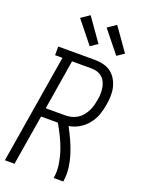

<svg xmlns="http://www.w3.org/2000/svg" viewBox="-178 -1051 830 1128"><g transform="rotate(20 237.5 -486.5)"><path d="M3 0 115 -681H69V-735H298Q326 -735 352.5 -728.5Q379 -722 399.5 -706.5Q420 -691 433.5 -668Q447 -645 453 -619Q459 -593 458 -565Q457 -537 452 -509Q447 -477 435.5 -445Q424 -413 402 -385.5Q380 -358 349.5 -340Q319 -322 286 -317Q305 -281 322 -244Q339 -207 351.5 -167.5Q364 -128 369.5 -86Q375 -44 368 0H308Q315 -44 308.5 -86Q302 -128 289 -167Q276 -206 258 -242.5Q240 -279 220 -314H115L63 0ZM124 -369H247Q265 -369 283.5 -373.5Q302 -378 319 -388Q336 -398 349 -413.5Q362 -429 371 -446Q380 -463 385 -481.5Q390 -500 393 -518Q397 -537 397.5 -556Q398 -575 395.5 -593.5Q393 -612 385.5 -628.5Q378 -645 365 -657Q352 -669 334.5 -675Q317 -681 298 -681H175ZM408 -800 298 -937 351 -973 452 -830ZM242 -800 132 -937 185 -973 286 -830Z"/></g></svg>

Font: Iosevka QP Light
Style: Italic
Weight: 300
Italic angle: -9°
Designer: Belleve Invis
Foundry: Belleve Invis
Version: Version 20.0.0; ttfautohint (v1.8.4)